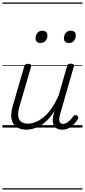

<svg xmlns="http://www.w3.org/2000/svg" viewBox="-20 -1030 686 1550"><path d="M194 17Q147 17 115 -4Q83 -25 73.5 -67.5Q64 -110 83 -174L176 -495Q180 -506 186 -510.5Q192 -515 206 -515Q222 -515 228 -509Q234 -503 231 -492L136 -167Q124 -125 127 -94.5Q130 -64 149.5 -48Q169 -32 207 -32Q236 -32 268 -45Q300 -58 333 -85Q366 -112 396.5 -155.5Q427 -199 454 -261L521 -495Q525 -508 531 -512Q537 -516 550 -516Q567 -516 573.5 -510.5Q580 -505 576 -493L466 -111Q459 -85 458.5 -67Q458 -49 466 -39.5Q474 -30 489 -30Q505 -30 520 -39.5Q535 -49 548.5 -63Q562 -77 572 -91Q576 -98 583 -100.5Q590 -103 601 -97Q611 -91 612 -83.5Q613 -76 608 -68Q597 -49 578.5 -29Q560 -9 536 4Q512 17 482 17Q459 17 443 9.5Q427 2 417.5 -12.5Q408 -27 406 -47.5Q404 -68 410 -95L419 -132Q392 -90 363 -61Q334 -32 304 -15Q274 2 246 9.5Q218 17 194 17ZM307 -683Q289 -683 278 -692.5Q267 -702 267 -721Q267 -745 281 -763.5Q295 -782 322 -782Q340 -782 351.5 -772.5Q363 -763 363 -744Q363 -721 348.5 -702Q334 -683 307 -683ZM536 -683Q518 -683 507 -692.5Q496 -702 496 -721Q496 -745 510 -763.5Q524 -782 551 -782Q570 -782 581 -772.5Q592 -763 592 -744Q592 -721 578 -702Q564 -683 536 -683ZM0 490H646V500H0ZM0 -20H646V0H0ZM0 -505H646V-500H0ZM0 -1010H646V-1000H0Z"/></svg>

Font: Playwrite TZ Guides
Style: Regular
Weight: 400
Designer: Veronika Burian, José Scaglione
Foundry: TypeTogether
Version: Version 1.003